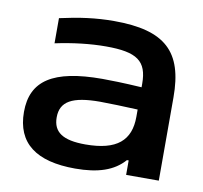

<svg xmlns="http://www.w3.org/2000/svg" viewBox="-64 -577 691 654"><g transform="rotate(10 281.5 -250.0)"><path d="M280 -509C217 -509 160 -501 93 -486V-399C154 -412 214 -419 268 -419C375 -419 411 -394 411 -315V-303C347 -307 301 -308 275 -308C104 -308 31 -259 31 -151C31 -43 101 9 236 9C315 9 369 -9 405 -50H411V0H524V-288C524 -446 457 -509 280 -509ZM144 -152C144 -207 184 -230 281 -230C312 -230 364 -228 411 -226V-201C411 -119 365 -78 256 -78C178 -78 144 -101 144 -152Z"/></g></svg>

Font: LT Wave Medium
Style: Regular
Weight: 500
Designer: Daniel Lyons
Version: Version 2.5 (Glyphs App)